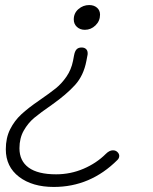

<svg xmlns="http://www.w3.org/2000/svg" viewBox="-20 -520 607 760"><path d="M272 -443Q272 -468 290.5 -484Q309 -500 333 -500Q352 -500 364 -489.5Q376 -479 376 -462Q376 -437 358 -419.5Q340 -402 316 -402Q297 -402 284.5 -413.5Q272 -425 272 -443ZM3 71Q3 26 20 -8Q37 -42 64.5 -67.5Q92 -93 136 -123Q178 -152 201 -170.5Q224 -189 243 -216.5Q262 -244 269 -279L273 -300Q276 -317 283 -324.5Q290 -332 303 -332Q314 -332 320.5 -326Q327 -320 327 -309Q327 -303 326 -300L322 -279Q311 -221 277 -183.5Q243 -146 185 -105Q140 -74 115.5 -53.5Q91 -33 74 -3Q57 27 57 67Q57 117 93.5 143.5Q130 170 202 170Q259 170 310.5 148Q362 126 399 89Q413 75 427 75Q438 75 445 82Q452 89 452 97Q452 106 445 113Q338 220 193 220Q108 220 55.5 180Q3 140 3 71Z"/></svg>

Font: Kodchasan ExtraLight
Style: Italic
Weight: 275
Italic angle: -10°
Version: Version 1.000; ttfautohint (v1.6)